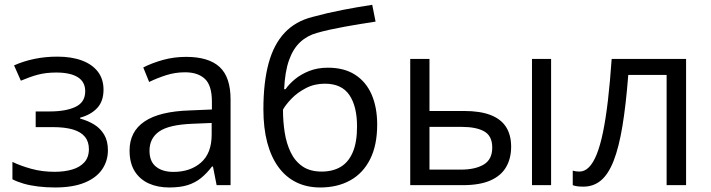

<svg xmlns="http://www.w3.org/2000/svg" viewBox="-20 -785 3014 814"><path d="M223.1 -544.9Q283.2 -544.9 327.1 -528.6Q371.1 -512.2 395 -481Q418.9 -449.7 418.9 -404.8Q418.9 -356.4 392.6 -327.6Q366.2 -298.8 319.8 -286.1V-282.2Q352.5 -273.4 379.2 -257.1Q405.8 -240.7 421.6 -214.1Q437.5 -187.5 437.5 -147.9Q437.5 -103 413.1 -67.1Q388.7 -31.2 338.9 -10.7Q289.1 9.8 212.9 9.8Q175.3 9.8 141.6 5.6Q107.9 1.5 80.6 -6.3Q53.2 -14.2 32.7 -24.9V-98.6Q66.9 -82 112.8 -69.3Q158.7 -56.6 211.9 -56.6Q252.9 -56.6 285.6 -66.2Q318.4 -75.7 337.6 -96.9Q356.9 -118.2 356.9 -152.8Q356.9 -184.6 339.8 -205.3Q322.8 -226.1 288.8 -236.1Q254.9 -246.1 203.1 -246.1H131.3V-312.5H190.4Q259.3 -312.5 300.3 -332Q341.3 -351.6 341.3 -397.9Q341.3 -438 309.6 -457.8Q277.8 -477.5 218.8 -477.5Q174.8 -477.5 141.1 -468.5Q107.4 -459.5 68.4 -442.9L39.6 -507.8Q81.5 -526.4 127.4 -535.6Q173.3 -544.9 223.1 -544.9Z M769 -543.9Q864.7 -543.9 911.1 -501Q957.5 -458 957.5 -363.8V0H898.4L882.8 -79.1H878.9Q856.4 -49.8 832 -30Q807.6 -10.3 775.6 -0.2Q743.7 9.8 697.3 9.8Q648.4 9.8 610.6 -7.3Q572.8 -24.4 551 -59.1Q529.3 -93.8 529.3 -147Q529.3 -227.1 592.8 -270Q656.2 -313 786.1 -316.9L878.4 -320.8V-353.5Q878.4 -422.9 848.6 -450.7Q818.8 -478.5 764.6 -478.5Q722.7 -478.5 684.6 -466.3Q646.5 -454.1 612.3 -437.5L587.4 -499Q623.5 -517.6 670.4 -530.8Q717.3 -543.9 769 -543.9ZM877.4 -263.7 795.9 -260.3Q695.8 -256.3 654.8 -227.5Q613.8 -198.7 613.8 -146Q613.8 -100.1 641.6 -78.1Q669.4 -56.2 715.3 -56.2Q786.6 -56.2 832 -95.7Q877.4 -135.3 877.4 -214.4Z M1096.7 -321.3Q1096.7 -435.5 1118.7 -516.4Q1140.6 -597.2 1186.8 -646.2Q1232.9 -695.3 1305.7 -713.4Q1368.2 -730.5 1432.6 -742.9Q1497.1 -755.4 1558.1 -764.6L1572.3 -693.4Q1541.5 -689 1507.8 -683.3Q1474.1 -677.7 1440.4 -671.6Q1406.7 -665.5 1377 -658.9Q1347.2 -652.3 1324.2 -645.5Q1282.7 -634.3 1252.7 -606.4Q1222.7 -578.6 1205.3 -529.8Q1188 -481 1184.6 -406.7H1190.4Q1205.1 -428.2 1230.5 -449.2Q1255.9 -470.2 1291 -484.1Q1326.2 -498 1370.1 -498Q1439.5 -498 1485.8 -468Q1532.2 -438 1555.7 -383.8Q1579.1 -329.6 1579.1 -256.8Q1579.1 -169.4 1549.1 -109.9Q1519 -50.3 1464.8 -20.3Q1410.6 9.8 1337.4 9.8Q1280.8 9.8 1236.1 -12.2Q1191.4 -34.2 1160.4 -76.7Q1129.4 -119.1 1113 -180.7Q1096.7 -242.2 1096.7 -321.3ZM1343.8 -57.6Q1390.1 -57.6 1423.6 -77.1Q1457 -96.7 1475.3 -138.9Q1493.7 -181.2 1493.7 -249Q1493.7 -334 1461.2 -382.1Q1428.7 -430.2 1357.4 -430.2Q1313 -430.2 1276.9 -411.4Q1240.7 -392.6 1215.8 -366.7Q1190.9 -340.8 1179.7 -320.3Q1179.7 -270.5 1187 -223.6Q1194.3 -176.8 1212.4 -139.2Q1230.5 -101.6 1262.5 -79.6Q1294.4 -57.6 1343.8 -57.6Z M1719.2 0V-535.2H1800.8V-314.5H1947.3Q2015.6 -314.5 2059.8 -297.4Q2104 -280.3 2125.5 -246.6Q2147 -212.9 2147 -163.1Q2147 -113.3 2125.7 -76.7Q2104.5 -40 2059.3 -20Q2014.2 0 1941.9 0ZM1800.8 -65.9H1934.1Q1994.6 -65.9 2030.8 -87.4Q2066.9 -108.9 2066.9 -159.2Q2066.9 -208.5 2033.2 -227.8Q1999.5 -247.1 1936.5 -247.1H1800.8ZM2235.4 0V-535.2H2316.4V0Z M2888.7 0H2806.2V-467.3H2643.6Q2633.8 -340.8 2618.9 -250.7Q2604 -160.6 2581.8 -103.8Q2559.6 -46.9 2528.1 -20.3Q2496.6 6.3 2453.1 6.3Q2439.9 6.3 2428.2 4.9Q2416.5 3.4 2408.2 0V-61.5Q2414.6 -59.6 2421.6 -58.6Q2428.7 -57.6 2436.5 -57.6Q2458.5 -57.6 2476.8 -75.9Q2495.1 -94.2 2510 -131.3Q2524.9 -168.5 2536.6 -225.3Q2548.3 -282.2 2557.4 -359.6Q2566.4 -437 2573.2 -535.2H2888.7Z"/></svg>

Font: Wonky
Style: Regular
Weight: 400
Designer: Monotype Design Team
Foundry: Monotype Imaging Inc.
Version: Version 3.000